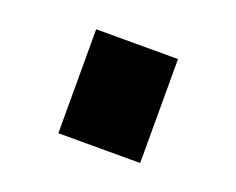

<svg xmlns="http://www.w3.org/2000/svg" viewBox="-53 -492 485 394"><g transform="rotate(20 189.5 -294.5)"><path d="M100.1 -408.2H278.8V-181.2H100.1Z"/></g></svg>

Font: Noto Sans Kufi Arabic
Style: Bold
Weight: 700
Designer: Monotype Design team
Foundry: Monotype Imaging Inc.
Version: Version 1.02